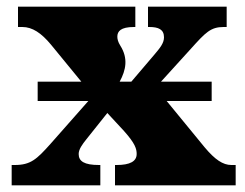

<svg xmlns="http://www.w3.org/2000/svg" viewBox="-20 -556 736 576"><path d="M674 -61C649 -61 625 -77 594 -114L480 -253H615V-311H463L552 -409C597 -459 612 -475 651 -475H660V-536H424V-475H428C455 -475 472 -468 472 -444C472 -426 459 -411 443 -392L374 -311H339C358 -346 365 -381 341 -419C334 -430 332 -439 332 -446C332 -462 342 -475 382 -475H386V-536H34V-475H47C77 -475 104 -457 133 -422L224 -311H93V-253H245L132 -125C90 -78 72 -61 24 -61H15V0H281V-61H277C233 -61 216 -72 216 -94C216 -108 227 -123 239 -138L302 -217L352 -163C386 -125 390 -109 390 -94C390 -72 370 -61 330 -61H325V0H687V-61Z"/></svg>

Font: UArctic Serif Black
Style: Regular
Weight: 900
Designer: Customization by Puisto advertising & original work Monotype Design Team
Foundry: Monotype Imaging Inc.
Version: Version 2.004